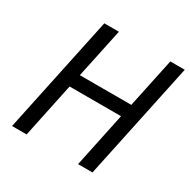

<svg xmlns="http://www.w3.org/2000/svg" viewBox="-160 -864 1004 1015"><g transform="rotate(30 342.0 -357.0)"><path d="M42 0 193 -714H282L218 -412H532L596 -714H684L533 0H445L515 -333H201L131 0Z"/></g></svg>

Font: Noto Sans IKEA
Style: Italic
Weight: 400
Italic angle: -12°
Designer: Monotype Design Team
Foundry: Monotype Imaging Inc.
Version: Version 2.001